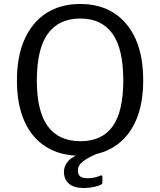

<svg xmlns="http://www.w3.org/2000/svg" viewBox="-20 -772 804 964"><path d="M382 10Q284 10 212.5 -34Q141 -78 103 -162.5Q65 -247 65 -368Q65 -490 104 -576Q143 -662 214 -707Q285 -752 383 -752Q481 -752 551.5 -707Q622 -662 660.5 -577Q699 -492 699 -369Q699 -248 661 -163.5Q623 -79 551.5 -34.5Q480 10 382 10ZM384 -63Q492 -63 545.5 -137.5Q599 -212 599 -368Q599 -527 544.5 -603Q490 -679 383 -679Q275 -679 220 -602.5Q165 -526 165 -368Q165 -213 220 -138Q275 -63 384 -63ZM301 91Q301 60 323.5 35.5Q346 11 407 -8L469 -1Q418 21 394.5 40Q371 59 371 85Q371 104 382.5 113.5Q394 123 421 123Q442 123 458.5 118.5Q475 114 483 110Q494 105 494 115V144Q494 151 488 155Q476 161 452 166.5Q428 172 401 172Q351 172 326 150Q301 128 301 91Z"/></svg>

Font: Libre Franklin
Style: Regular
Weight: 400
Designer: Pablo Impallari, Rodrigo Fuenzalida, Nhung Nguyen
Foundry: Impallari Type
Version: Version 3.000